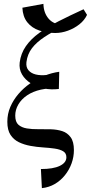

<svg xmlns="http://www.w3.org/2000/svg" viewBox="-20 -760 471 995"><path d="M197 215 192 116Q256 116 290 99.5Q324 83 324 55Q324 34 307.5 24Q291 14 263.5 10Q236 6 203.5 4Q171 2 138 -4Q105 -10 78 -23Q51 -36 34.5 -61Q18 -86 18 -129Q18 -170 33.5 -206Q49 -242 75.5 -273Q102 -304 136.5 -328Q171 -352 210 -367.5Q249 -383 287 -388L285 -299Q234 -305 192 -295.5Q150 -286 120.5 -266Q91 -246 75 -218.5Q59 -191 59 -161Q59 -128 75.5 -113.5Q92 -99 119 -94.5Q146 -90 178.5 -90.5Q211 -91 243.5 -90Q276 -89 302.5 -80.5Q329 -72 346 -49Q363 -26 363 18Q363 53 351 86.5Q339 120 316.5 148Q294 176 264 193.5Q234 211 197 215ZM285 -299Q245 -294 207.5 -301.5Q170 -309 140 -328Q110 -347 94 -374.5Q78 -402 82 -436Q88 -483 114 -520.5Q140 -558 183.5 -589.5Q227 -621 285 -650.5Q343 -680 413 -712L431 -683Q362 -650 306.5 -622.5Q251 -595 210 -568Q169 -541 145.5 -510Q122 -479 117 -438Q114 -412 127.5 -396Q141 -380 165.5 -374Q190 -368 222 -371.5Q254 -375 287 -388ZM266 -589Q222 -589 183.5 -602Q145 -615 121.5 -644.5Q98 -674 96 -720L205 -740Q206 -693 232.5 -662.5Q259 -632 309 -632L431 -683Q418 -655 391.5 -634Q365 -613 332 -601Q299 -589 266 -589Z"/></svg>

Font: Brygada 1918 Medium
Style: Italic
Weight: 500
Italic angle: -8°
Designer: Mateusz Machalski | Borys Kosmynka | Przemek Hoffer
Foundry: NIEPODLEGLA 2018
Version: Version 3.006